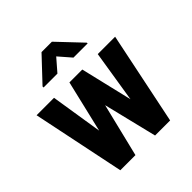

<svg xmlns="http://www.w3.org/2000/svg" viewBox="-201 -892 1034 1034"><g transform="rotate(-45 316.5 -375.0)"><path d="M435.1 -231.9 482.4 -528.3H614.7L505.4 0H390.6L315.9 -305.7L241.2 0H126L16.6 -528.3H149.4L196.3 -231.4L266.6 -528.3H364.7ZM484.4 -613.3V-607.4H376.5L315.4 -677.7L254.4 -607.4H148.9V-615.2L275.9 -750H355Z"/></g></svg>

Font: Roboto Condensed
Style: Bold
Weight: 700
Designer: Google
Version: Version 2.134; 2016